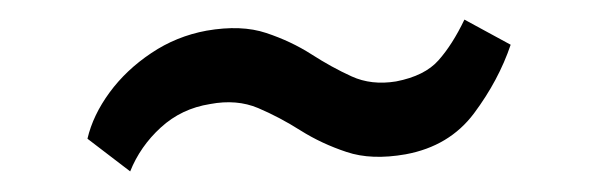

<svg xmlns="http://www.w3.org/2000/svg" viewBox="-20 -390 595 191"><path d="M67 -252Q72.5 -275.5 89 -298Q105.5 -320.5 130.5 -337.2Q155.5 -354 185.5 -359.5Q220 -365.5 244.8 -357.2Q269.5 -349 289.8 -336Q310 -323 329.8 -314Q349.5 -305 374 -309Q402.5 -314.5 416.2 -330Q430 -345.5 442 -370.5L488 -345.5Q476 -310 451.5 -277.2Q427 -244.5 383.5 -236.5Q349.5 -230.5 324.8 -238.8Q300 -247 279 -260.2Q258 -273.5 236.8 -282.5Q215.5 -291.5 189 -286.5Q160.5 -282 140 -263.2Q119.5 -244.5 109.5 -219.5Z"/></svg>

Font: Merriweather 24pt SemiCondensed
Style: Regular
Weight: 400
Width: 4
Designer: Eben Sorkin
Foundry: Eben Sorkin
Version: Version 2.100